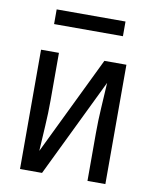

<svg xmlns="http://www.w3.org/2000/svg" viewBox="-80 -763 661 824"><g transform="rotate(10 250.0 -351.0)"><path d="M64 0V-520H142V-312Q142 -257 138.5 -202Q135 -147 132 -91L340 -520H436V0H358V-208Q358 -263 361.5 -318Q365 -373 368 -429L160 0ZM400 -638H100V-702H400Z"/></g></svg>

Font: Iosevka Term Curly
Style: Regular
Weight: 400
Designer: Belleve Invis
Foundry: Belleve Invis
Version: Version 32.3.0